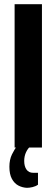

<svg xmlns="http://www.w3.org/2000/svg" viewBox="-20 -707 270 920"><path d="M50 0V-687H181V0ZM109 193Q87 192 68 182Q49 172 37 150Q25 128 25 92Q25 58 37.5 32.5Q50 7 65 -12H128V-8Q114 3 105 22Q96 41 96 64Q96 90 107 105.5Q118 121 139 121H162V178Q151 186 136 189.5Q121 193 109 193Z"/></svg>

Font: Archivo ExtraCondensed
Style: Bold
Weight: 700
Width: 2
Designer: Hector Gatti
Foundry: Omnibus-Type
Version: Version 2.001